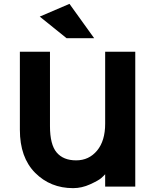

<svg xmlns="http://www.w3.org/2000/svg" viewBox="-20 -967 812 995"><path d="M525 -326V-699H681V0H525V-64Q518 -56 504.5 -44Q491 -32 447.5 -12Q404 8 359 8Q241 8 162 -71.5Q83 -151 83 -294V-699H239V-313Q239 -218 273.5 -177Q308 -136 374.5 -136Q441 -136 483 -186.5Q525 -237 525 -326ZM468 -769H325L186 -881L340 -947Z"/></svg>

Font: Montserrat Alternates
Style: Bold
Weight: 700
Version: Version 2.001